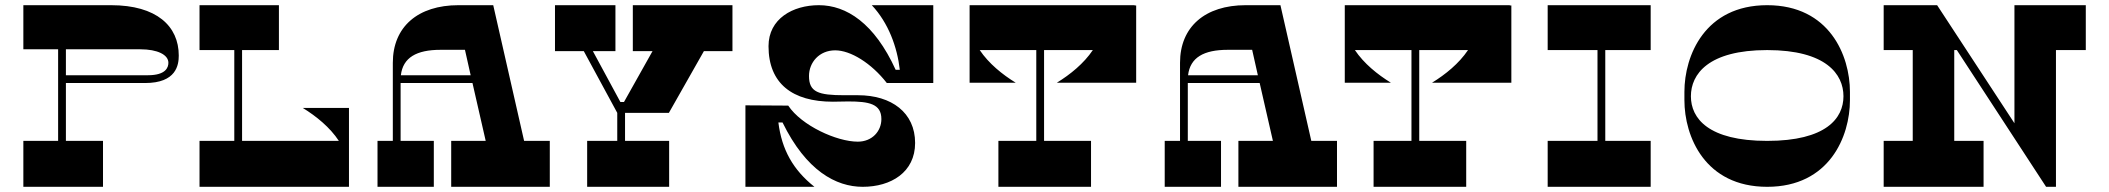

<svg xmlns="http://www.w3.org/2000/svg" viewBox="-20 -720 8129 740"><path d="M408 -700H70V-530H204V-177H70V0H377V-177H234V-400H539C660 -400 669 -470 669 -506C669 -619 584 -700 408 -700ZM550 -430H234V-530H521C587 -530 629 -509 629 -478C629 -461 620 -430 550 -430Z M1147 -304C1199 -272 1252 -229 1286 -177H913V-527H1055V-700H749V-527H883V-177H749V0H1325V-304Z M2000 -177 1881 -700H1747C1591 -700 1494 -617 1494 -478V-177H1435V0H1652V-177H1524V-400H1801L1852 -177H1719V0H2099V-177ZM1525 -430C1533 -498 1585 -528 1678 -528H1772L1794 -430Z M2558 -285 2693 -523H2803V-700H2419V-523H2495L2385 -327H2371L2265 -523H2352V-700H2119V-523H2230L2359 -285V-177H2243V0H2559V-177H2389V-285Z M2853 -314V0H3119C3037 -65 2993 -143 2980 -248H2996C3087 -62 3202 0 3305 0C3414 0 3507 -56 3507 -169C3507 -286 3416 -353 3287 -353H3234C3134 -353 3098 -365 3098 -427C3098 -479 3137 -526 3199 -526C3258 -526 3338 -477 3398 -400H3577V-700H3340C3404 -632 3438 -539 3448 -451H3432C3350 -631 3242 -700 3136 -700C3036 -700 2942 -648 2942 -542C2942 -398 3034 -328 3190 -328C3210 -328 3230 -329 3249 -329C3329 -329 3377 -320 3377 -261C3377 -215 3342 -174 3286 -174C3205 -174 3069 -236 3018 -313Z M4053 -401H4359V-699H4353V-700H3717V-401H3895C3843 -433 3791 -475 3756 -527H3974V-177H3828V0H4185V-177H4004V-527H4192C4157 -475 4105 -433 4053 -401Z M5034 -177 4915 -700H4781C4625 -700 4528 -617 4528 -478V-177H4469V0H4686V-177H4558V-400H4835L4886 -177H4753V0H5133V-177ZM4559 -430C4567 -498 4619 -528 4712 -528H4806L4828 -430Z M5499 -401H5805V-699H5799V-700H5163V-401H5341C5289 -433 5237 -475 5202 -527H5420V-177H5274V0H5631V-177H5450V-527H5638C5603 -475 5551 -433 5499 -401Z M6342 -527V-700H5945V-527H6137V-177H5945V0H6342V-177H6167V-527Z M7110 -366C7110 -506 7031 -700 6791 -700C6551 -700 6472 -506 6472 -366V-334C6472 -194 6551 0 6791 0C7031 0 7110 -194 7110 -334ZM6791 -177C6564 -177 6497 -264 6497 -349C6497 -434 6564 -527 6791 -527C7018 -527 7085 -434 7085 -349C7085 -264 7018 -177 6791 -177Z M8019 -700H7744V-245L7446 -700H7240V-527H7352V-177H7240V0H7625V-177H7512V-527H7522L7866 0H7904V-527H8019Z"/></svg>

Font: Space Cowgirl Black
Style: Regular
Weight: 900
Designer: Valery Marier
Foundry: Valery Marier
Version: Version 1.000;hotconv 1.0.109;makeotfexe 2.5.65596